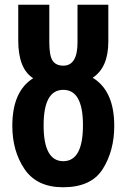

<svg xmlns="http://www.w3.org/2000/svg" viewBox="-20 -780 540 810"><path d="M462 -249Q462 -397 371 -452Q437 -495 437 -605V-760H307V-601Q307 -503 247 -503Q216 -503 202 -524Q188 -545 188 -602V-760H57V-609Q57 -490 120 -450Q32 -395 32 -249Q32 -142 84 -66Q136 10 246 10Q365 10 413.5 -67Q462 -144 462 -249ZM164 -251Q164 -401 247 -401Q330 -401 330 -252Q330 -100 247 -100Q164 -100 164 -251Z"/></svg>

Font: Noto Sans Mono UI Condensed
Style: Bold
Weight: 700
Width: 3
Designer: Monotype Design team
Foundry: Monotype Imaging Inc.
Version: 1.000